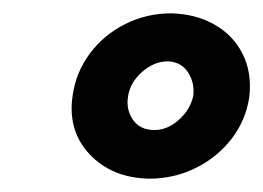

<svg xmlns="http://www.w3.org/2000/svg" viewBox="-20 -740 395 288"><path d="M89 -597Q94 -632 115 -660Q136 -688 168 -704Q200 -720 237 -720Q274 -719 302 -703Q330 -687 344 -659Q358 -631 354 -595Q349 -560 327.5 -532Q306 -504 273.5 -488Q241 -472 204 -472Q148 -473 114.5 -508.5Q81 -544 89 -597ZM172 -595Q169 -576 179 -561Q189 -546 209 -545Q230 -544 248 -560Q266 -576 270 -597Q272 -616 262 -631.5Q252 -647 232 -648Q211 -648 193 -632Q175 -616 172 -595Z"/></svg>

Font: Jost* Heavy
Style: Italic
Weight: 800
Italic angle: -10°
Version: Version 3.7